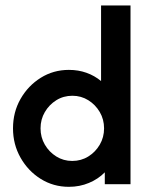

<svg xmlns="http://www.w3.org/2000/svg" viewBox="-20 -687 557 716"><path d="M236.8 9.7Q179.2 9.7 131.9 -19.8Q84.7 -49.3 56.6 -99Q28.5 -148.6 28.5 -208.3Q28.5 -268.8 56.6 -318.1Q84.7 -367.4 131.9 -396.9Q179.2 -426.4 236.8 -426.4Q272.2 -426.4 302.4 -415.6Q332.6 -404.9 356.9 -384.7V-666.7H466.7V0H370.8V-44.4Q346.5 -19.4 311.8 -4.9Q277.1 9.7 236.8 9.7ZM249.3 -86.8Q282.6 -86.8 309.4 -103.5Q336.1 -120.1 352.1 -147.6Q368.1 -175 368.1 -208.3Q368.1 -241.7 352.1 -269.1Q336.1 -296.5 309.4 -313.2Q282.6 -329.9 250 -329.9Q216.7 -329.9 189.9 -313.2Q163.2 -296.5 147.2 -269.1Q131.2 -241.7 131.2 -208.3Q131.2 -175 147.2 -147.6Q163.2 -120.1 189.9 -103.5Q216.7 -86.8 249.3 -86.8Z"/></svg>

Font: Afacad SemiBold
Style: Regular
Weight: 600
Designer: Kristian Moeller
Foundry: Dicotype
Version: Version 1.000